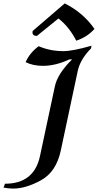

<svg xmlns="http://www.w3.org/2000/svg" viewBox="-97 -937 572 1122"><path d="M-20 165Q-47.4 165 -76.7 159.2Q-70.3 147.9 -68.4 136.7Q102.5 136.7 136.7 -25.4L223.6 -432.1Q239.3 -506.3 324.2 -589.8H308.1Q227.5 -552.2 154.3 -552.2Q96.2 -552.2 52.7 -573.7Q76.2 -627.9 128.9 -667Q195.8 -638.2 272.9 -638.2Q328.1 -638.2 438 -669.9L434.6 -653.8Q371.6 -589.4 357.4 -522.9L258.3 -57.6Q231.9 66.9 143.3 116Q54.7 165 -20 165ZM348.6 -699.2Q307.6 -779.8 244.6 -829.1L118.7 -727.1Q92.8 -727.1 92.8 -747.6Q92.8 -751.5 93.8 -755.9L281.2 -917Q389.6 -862.8 455.1 -768.1Q413.1 -720.7 348.6 -699.2Z"/></svg>

Font: Balgruf
Style: Italic
Weight: 500
Italic angle: -12°
Designer: Paul James Miller
Foundry: High-Logic / Made with FontCreator
Version: Version 1.201;March 28, 2021;FontCreator 13.0.0.2683 64-bit